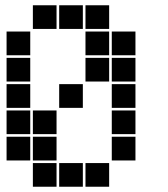

<svg xmlns="http://www.w3.org/2000/svg" viewBox="-20 -715 640 730"><path d="M106 -695Q105 -695 105 -695Q105 -695 105 -694V-606Q105 -605 105 -605Q105 -605 106 -605H194Q195 -605 195 -605Q195 -605 195 -606V-694Q195 -695 195 -695Q195 -695 194 -695ZM206 -695Q205 -695 205 -695Q205 -695 205 -694V-606Q205 -605 205 -605Q205 -605 206 -605H294Q295 -605 295 -605Q295 -605 295 -606V-694Q295 -695 295 -695Q295 -695 294 -695ZM306 -695Q305 -695 305 -695Q305 -695 305 -694V-606Q305 -605 305 -605Q305 -605 306 -605H394Q395 -605 395 -605Q395 -605 395 -606V-694Q395 -695 395 -695Q395 -695 394 -695ZM6 -595Q5 -595 5 -595Q5 -595 5 -594V-506Q5 -505 5 -505Q5 -505 6 -505H94Q95 -505 95 -505Q95 -505 95 -506V-594Q95 -595 95 -595Q95 -595 94 -595ZM306 -595Q305 -595 305 -595Q305 -595 305 -594V-506Q305 -505 305 -505Q305 -505 306 -505H394Q395 -505 395 -505Q395 -505 395 -506V-594Q395 -595 395 -595Q395 -595 394 -595ZM406 -595Q405 -595 405 -595Q405 -595 405 -594V-506Q405 -505 405 -505Q405 -505 406 -505H494Q495 -505 495 -505Q495 -505 495 -506V-594Q495 -595 495 -595Q495 -595 494 -595ZM6 -495Q5 -495 5 -495Q5 -495 5 -494V-406Q5 -405 5 -405Q5 -405 6 -405H94Q95 -405 95 -405Q95 -405 95 -406V-494Q95 -495 95 -495Q95 -495 94 -495ZM306 -495Q305 -495 305 -495Q305 -495 305 -494V-406Q305 -405 305 -405Q305 -405 306 -405H394Q395 -405 395 -405Q395 -405 395 -406V-494Q395 -495 395 -495Q395 -495 394 -495ZM406 -495Q405 -495 405 -495Q405 -495 405 -494V-406Q405 -405 405 -405Q405 -405 406 -405H494Q495 -405 495 -405Q495 -405 495 -406V-494Q495 -495 495 -495Q495 -495 494 -495ZM6 -395Q5 -395 5 -395Q5 -395 5 -394V-306Q5 -305 5 -305Q5 -305 6 -305H94Q95 -305 95 -305Q95 -305 95 -306V-394Q95 -395 95 -395Q95 -395 94 -395ZM206 -395Q205 -395 205 -395Q205 -395 205 -394V-306Q205 -305 205 -305Q205 -305 206 -305H294Q295 -305 295 -305Q295 -305 295 -306V-394Q295 -395 295 -395Q295 -395 294 -395ZM406 -395Q405 -395 405 -395Q405 -395 405 -394V-306Q405 -305 405 -305Q405 -305 406 -305H494Q495 -305 495 -305Q495 -305 495 -306V-394Q495 -395 495 -395Q495 -395 494 -395ZM6 -295Q5 -295 5 -295Q5 -295 5 -294V-206Q5 -205 5 -205Q5 -205 6 -205H94Q95 -205 95 -205Q95 -205 95 -206V-294Q95 -295 95 -295Q95 -295 94 -295ZM106 -295Q105 -295 105 -295Q105 -295 105 -294V-206Q105 -205 105 -205Q105 -205 106 -205H194Q195 -205 195 -205Q195 -205 195 -206V-294Q195 -295 195 -295Q195 -295 194 -295ZM406 -295Q405 -295 405 -295Q405 -295 405 -294V-206Q405 -205 405 -205Q405 -205 406 -205H494Q495 -205 495 -205Q495 -205 495 -206V-294Q495 -295 495 -295Q495 -295 494 -295ZM6 -195Q5 -195 5 -195Q5 -195 5 -194V-106Q5 -105 5 -105Q5 -105 6 -105H94Q95 -105 95 -105Q95 -105 95 -106V-194Q95 -195 95 -195Q95 -195 94 -195ZM106 -195Q105 -195 105 -195Q105 -195 105 -194V-106Q105 -105 105 -105Q105 -105 106 -105H194Q195 -105 195 -105Q195 -105 195 -106V-194Q195 -195 195 -195Q195 -195 194 -195ZM406 -195Q405 -195 405 -195Q405 -195 405 -194V-106Q405 -105 405 -105Q405 -105 406 -105H494Q495 -105 495 -105Q495 -105 495 -106V-194Q495 -195 495 -195Q495 -195 494 -195ZM106 -95Q105 -95 105 -95Q105 -95 105 -94V-6Q105 -5 105 -5Q105 -5 106 -5H194Q195 -5 195 -5Q195 -5 195 -6V-94Q195 -95 195 -95Q195 -95 194 -95ZM206 -95Q205 -95 205 -95Q205 -95 205 -94V-6Q205 -5 205 -5Q205 -5 206 -5H294Q295 -5 295 -5Q295 -5 295 -6V-94Q295 -95 295 -95Q295 -95 294 -95ZM306 -95Q305 -95 305 -95Q305 -95 305 -94V-6Q305 -5 305 -5Q305 -5 306 -5H394Q395 -5 395 -5Q395 -5 395 -6V-94Q395 -95 395 -95Q395 -95 394 -95Z"/></svg>

Font: Doto Black
Style: Regular
Weight: 900
Version: Version 1.000